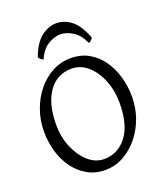

<svg xmlns="http://www.w3.org/2000/svg" viewBox="-153 -941 908 1058"><g transform="rotate(-20 300.5 -411.5)"><path d="M35 -299Q35 -365 56.5 -425Q78 -485 115.5 -531Q153 -577 203 -603.5Q253 -630 311 -630Q371 -630 417 -603.5Q463 -577 494 -532.5Q525 -488 541 -432Q557 -376 557 -316Q557 -250 535.5 -190.5Q514 -131 475.5 -84.5Q437 -38 387.5 -11.5Q338 15 282 15Q224 15 178 -11Q132 -37 100 -81Q68 -125 51.5 -181Q35 -237 35 -299ZM481 -308Q481 -358 468 -405.5Q455 -453 430 -491Q405 -529 371.5 -551.5Q338 -574 296 -574Q209 -574 160 -503.5Q111 -433 111 -313Q111 -240 136.5 -179Q162 -118 204 -81Q246 -44 296 -44Q377 -44 429 -111Q481 -178 481 -308ZM301 -838Q349 -838 390 -806Q431 -774 460 -696Q454 -687 448.5 -682Q443 -677 435 -674Q410 -729 372.5 -751Q335 -773 303 -773Q269 -773 231 -751Q193 -729 169 -674Q154 -680 143 -696Q172 -774 214.5 -806Q257 -838 301 -838Z"/></g></svg>

Font: ChillKai
Style: Regular
Weight: 400
Designer: ChillType
Foundry: 寒蝉字型
Version: Version 2.000